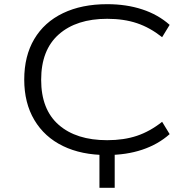

<svg xmlns="http://www.w3.org/2000/svg" viewBox="-20 -733 910 919"><path d="M456 166V-27H529V166ZM491 9Q370 9 281.5 -34Q193 -77 144.5 -158.5Q96 -240 96 -352Q96 -465 144 -546Q192 -627 281.5 -670Q371 -713 493 -713Q585 -713 661 -688Q737 -663 792 -614L756 -555Q698 -601 635.5 -622Q573 -643 493 -643Q346 -643 261.5 -568.5Q177 -494 177 -351Q177 -209 261 -135.5Q345 -62 493 -62Q573 -62 635.5 -83Q698 -104 756 -150L792 -91Q737 -42 661 -16.5Q585 9 491 9Z"/></svg>

Font: Nunito Sans 7pt Expanded Light
Style: Regular
Weight: 300
Width: 7
Designer: Vernon Adams
Foundry: Vernon Adams
Version: Version 3.101;gftools[0.9.27]